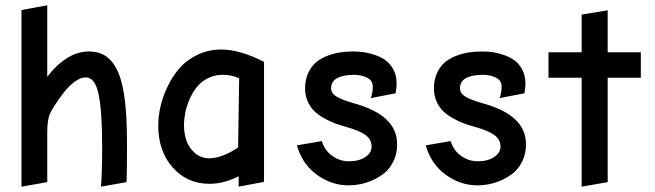

<svg xmlns="http://www.w3.org/2000/svg" viewBox="-20 -699 2470 724"><path d="M158.2 -201.2Q158.2 -247.6 168.9 -272Q176.3 -286.1 188.7 -305.4Q201.2 -324.7 220 -349.4Q238.8 -374 261.2 -390.6Q283.7 -407.2 303.2 -407.2Q338.4 -407.2 351.8 -343.8Q365.2 -280.3 365.2 -146Q365.2 -54.7 360.8 4.9L457 -12.2Q459 -44.4 459 -151.9Q459 -212.4 456.3 -259.5Q453.6 -306.6 447 -347.2Q440.4 -387.7 429.7 -416.3Q418.9 -444.8 402.8 -465.1Q386.7 -485.4 365 -495.1Q343.3 -504.9 314.9 -504.9Q271.5 -504.9 231 -478.8Q190.4 -452.6 158.2 -409.2V-679.2L61 -661.1V4.9L158.2 -12.2Z M975.6 -465.8Q884.8 -512.2 814.9 -512.2Q765.1 -512.2 723.6 -491.9Q682.1 -471.7 655.8 -440.7Q629.4 -409.7 610.8 -370.4Q592.3 -331.1 584.5 -294.7Q576.7 -258.3 576.7 -226.1Q576.7 -128.9 631.3 -67.4Q686 -5.9 770 -5.9Q823.2 -5.9 879.9 -34.2V4.9L975.6 -13.2ZM673.8 -227.1Q673.8 -249 678.5 -273.4Q683.1 -297.9 694.3 -323.7Q705.6 -349.6 721.7 -370.1Q737.8 -390.6 763.4 -403.8Q789.1 -417 819.8 -417Q853 -417 881.8 -403.8L877.9 -143.1Q856 -127.4 825.9 -114.7Q795.9 -102.1 768.6 -102.1Q736.3 -102.5 713.9 -122.8Q691.4 -143.1 682.6 -170.2Q673.8 -197.3 673.8 -227.1Z M1289.6 -219.2Q1333.5 -207 1357.4 -190.4Q1381.3 -173.8 1381.3 -146Q1381.3 -123 1357.7 -106.9Q1334 -90.8 1295.4 -90.8Q1262.2 -90.8 1233.6 -110.6Q1205.1 -130.4 1193.4 -167L1099.6 -150.9Q1119.1 -81.1 1174.3 -40.5Q1229.5 0 1295.4 0Q1314.9 0 1337.2 -4.2Q1359.4 -8.3 1385 -19.5Q1410.6 -30.8 1430.7 -47.4Q1450.7 -64 1464.1 -92Q1477.5 -120.1 1477.5 -154.8Q1477.5 -210.4 1436.8 -248.8Q1396 -287.1 1312.5 -310.1Q1268.1 -322.8 1248.3 -335.2Q1228.5 -347.7 1228.5 -366.2Q1228.5 -415.5 1313.5 -417Q1342.3 -417 1364 -406.2Q1385.7 -395.5 1385.7 -372.1Q1385.7 -350.6 1378.4 -329.1L1471.7 -347.2Q1475.6 -369.1 1475.6 -383.8Q1475.6 -412.6 1464.4 -434.8Q1453.1 -457 1436 -470Q1418.9 -482.9 1396.2 -491Q1373.5 -499 1353.5 -502Q1333.5 -504.9 1313.5 -504.9Q1288.1 -504.9 1264.6 -501.7Q1241.2 -498.5 1215.8 -489Q1190.4 -479.5 1172.4 -464.6Q1154.3 -449.7 1142.3 -424.1Q1130.4 -398.4 1130.4 -365.2Q1130.4 -339.4 1139.9 -317.6Q1149.4 -295.9 1164.3 -281Q1179.2 -266.1 1201.2 -253.7Q1223.1 -241.2 1243.7 -233.6Q1264.2 -226.1 1289.6 -219.2Z M1775.4 -219.2Q1819.3 -207 1843.3 -190.4Q1867.2 -173.8 1867.2 -146Q1867.2 -123 1843.5 -106.9Q1819.8 -90.8 1781.2 -90.8Q1748 -90.8 1719.5 -110.6Q1690.9 -130.4 1679.2 -167L1585.4 -150.9Q1605 -81.1 1660.2 -40.5Q1715.3 0 1781.2 0Q1800.8 0 1823 -4.2Q1845.2 -8.3 1870.8 -19.5Q1896.5 -30.8 1916.5 -47.4Q1936.5 -64 1950 -92Q1963.4 -120.1 1963.4 -154.8Q1963.4 -210.4 1922.6 -248.8Q1881.8 -287.1 1798.3 -310.1Q1753.9 -322.8 1734.1 -335.2Q1714.4 -347.7 1714.4 -366.2Q1714.4 -415.5 1799.3 -417Q1828.1 -417 1849.9 -406.2Q1871.6 -395.5 1871.6 -372.1Q1871.6 -350.6 1864.3 -329.1L1957.5 -347.2Q1961.4 -369.1 1961.4 -383.8Q1961.4 -412.6 1950.2 -434.8Q1939 -457 1921.9 -470Q1904.8 -482.9 1882.1 -491Q1859.4 -499 1839.4 -502Q1819.3 -504.9 1799.3 -504.9Q1773.9 -504.9 1750.5 -501.7Q1727.1 -498.5 1701.7 -489Q1676.3 -479.5 1658.2 -464.6Q1640.1 -449.7 1628.2 -424.1Q1616.2 -398.4 1616.2 -365.2Q1616.2 -339.4 1625.7 -317.6Q1635.3 -295.9 1650.1 -281Q1665 -266.1 1687 -253.7Q1709 -241.2 1729.5 -233.6Q1750 -226.1 1775.4 -219.2Z M2396.5 -502H2271.5V-660.2L2173.3 -644V-502H2048.3V-405.8H2173.3V4.9L2271.5 -12.2V-405.8H2396.5Z"/></svg>

Font: Comic Neue Angular
Style: Bold
Weight: 700
Designer: Craig Rozynski
Foundry: Craig Rozynski
Version: Version 2.003